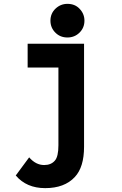

<svg xmlns="http://www.w3.org/2000/svg" viewBox="-20 -762 626 987"><path d="M326.7 -742.2Q364.7 -742.2 388.2 -717.8Q414.1 -691.4 414.1 -655.8Q414.1 -619.1 388.7 -594.2Q363.3 -569.3 326.7 -569.3Q290 -569.3 265.6 -593.3Q239.3 -618.7 239.3 -655.8Q239.3 -692.9 265.6 -717.8Q291.5 -742.2 326.7 -742.2ZM122.1 -537.1H412.1V-7.3Q412.1 97.2 364.7 147.9Q311.5 205.1 212.4 205.1Q116.2 205.1 61 140.1L129.9 46.9Q164.1 86.4 207 86.4Q242.7 86.4 262.2 63.5Q280.3 43 280.3 -15.1V-415H122.1Z"/></svg>

Font: Consola Mono
Style: Bold
Weight: 700
Monospace: yes
Designer: Wojciech Kalinowski "wmk69" (wmk69@o2.pl)
Foundry: Wojciech Kalinowski "wmk69" (wmk69@o2.pl)
Version: Version 2.1.0